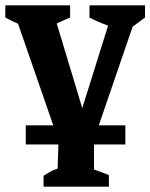

<svg xmlns="http://www.w3.org/2000/svg" viewBox="-35 -511 566 723"><path d="M205 75 9 -491H158L288 -60H261L396 -491H492L298 75ZM117 -396Q81 -403 48.5 -415.5Q16 -428 -15 -445V-491H229V-445ZM445 -396Q370 -409 302 -445V-491H511V-445ZM319 -27V127L375 148V192H129V151Q140 144 152.5 136.5Q165 129 182 124L187 -27ZM62 -39H437V33H62Z"/></svg>

Font: Piazzolla 24pt
Style: Bold
Weight: 700
Designer: Juan Pablo del Peral
Foundry: Huerta Tipografica
Version: Version 2.005